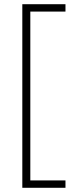

<svg xmlns="http://www.w3.org/2000/svg" viewBox="-20 -734 356 912"><path d="M291 158H86V-714H291V-679H124V123H291Z"/></svg>

Font: Noto Sans Arabic UI XLt
Style: Regular
Weight: 200
Designer: Monotype Design Team, Nadine Chahine and Nizar Qandah
Foundry: Monotype Imaging Inc.
Version: Version 2.010; ttfautohint (v1.8.4.7-5d5b)